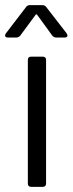

<svg xmlns="http://www.w3.org/2000/svg" viewBox="-34 -726 282 746"><path d="M131.8 0H86.9Q74.2 0 74.2 -13.2V-493.2Q74.2 -505.9 86.9 -505.9H131.8Q145 -505.9 145 -493.2V-13.2Q145 0 131.8 0ZM28.8 -580.1H-2.9Q-14.2 -580.1 -14.2 -587.9Q-14.2 -591.8 -11.2 -596.2L66.9 -698.2Q71.8 -706.1 83 -706.1H129.9Q141.1 -706.1 146 -698.2L225.1 -596.2Q228 -591.8 228 -587.9Q228 -580.1 216.8 -580.1H185.1Q175.3 -580.1 168.9 -587.9L110.8 -668Q105.5 -672.9 104 -668L44.9 -587.9Q38.6 -580.1 28.8 -580.1Z"/></svg>

Font: Barlow
Style: Regular
Weight: 400
Designer: Jeremy Tribby
Foundry: Jeremy Tribby
Version: Version 1.101